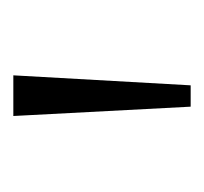

<svg xmlns="http://www.w3.org/2000/svg" viewBox="-29 -716 306 288"><g transform="rotate(-90 124.0 -572.0)"><path d="M108 -439 94 -705H155L140 -439Z"/></g></svg>

Font: Nunito Sans 10pt Expanded ExtraLight
Style: Regular
Weight: 250
Width: 7
Designer: Vernon Adams
Foundry: Vernon Adams
Version: Version 3.101;gftools[0.9.27]